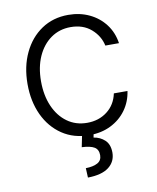

<svg xmlns="http://www.w3.org/2000/svg" viewBox="-85 -619 725 887"><g transform="rotate(-10 278.0 -175.0)"><path d="M296.5 11.4Q223.4 11.4 169 -25.2Q114.7 -61.8 85 -125.4Q55.4 -188.9 55.4 -270.2Q55.4 -352.3 85.8 -416.2Q116.1 -480.1 170.1 -516.5Q224.1 -552.9 295.5 -552.9Q350.1 -552.9 394.7 -531.6Q439.3 -510.3 468 -472.3Q496.8 -434.3 504.3 -383.5H440.3Q430.4 -430 392.6 -462.7Q354.8 -495.4 296.5 -495.4Q244.3 -495.4 204.2 -467.2Q164.1 -438.9 141.5 -388.7Q119 -338.4 119 -272.4Q119 -206 141.2 -155Q163.4 -104 203.3 -75.3Q243.3 -46.5 296.5 -46.5Q350.9 -46.5 390.3 -76.7Q429.7 -106.9 440.7 -159.1H504.6Q497.5 -109.7 469.6 -71.2Q441.8 -32.7 397.5 -10.7Q353.3 11.4 296.5 11.4ZM264.2 -2.8H318.2L312.9 25.6Q343.4 30.2 364.9 50.1Q386.4 70 386.7 109Q386.4 152 353.2 177.2Q320 202.4 255.3 203.1L253.2 158.7Q288.4 158 308.6 146.8Q328.8 135.7 328.8 110.8Q328.8 84.2 310.2 73Q291.5 61.8 251.4 60Z"/></g></svg>

Font: Inter Zeller Light
Style: Regular
Weight: 300
Designer: Rasmus Andersson; Joe Bland
Foundry: zeller
Version: Version 3.015;git-dec3a8cb1